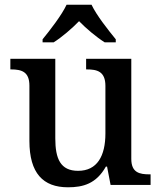

<svg xmlns="http://www.w3.org/2000/svg" viewBox="-20 -786 684 816"><path d="M161 -619V-606H208C243 -628 286 -665 316 -696C346 -665 390 -628 425 -606H472V-619C441 -657 390 -721 369 -766H263C242 -721 192 -657 161 -619ZM269 10C333 10 389 -5 430 -78H435L450 0H620V-45H616C573 -45 538 -52 538 -111V-536H346V-491H349C392 -491 428 -483 428 -421V-219C428 -123 393 -60 312 -60C237 -60 215 -111 215 -198V-536H24V-491H27C72 -491 105 -481 105 -422V-187C105 -50 163 10 269 10Z"/></svg>

Font: Noto Serif Vithkuqi Medium
Style: Regular
Weight: 500
Version: Version 1.005